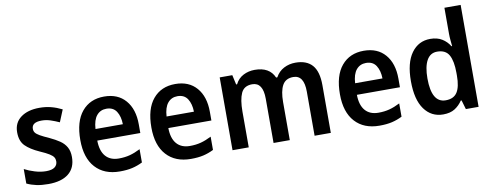

<svg xmlns="http://www.w3.org/2000/svg" viewBox="-64 -1080 3611 1410"><g transform="rotate(-10 1742.0 -375.0)"><path d="M406 -156Q406 -75 353 -32.5Q300 10 202 10Q152 10 114 2Q76 -6 42 -22V-130Q76 -112 119 -99Q162 -86 202 -86Q246 -86 266.5 -102Q287 -118 287 -145Q287 -162 279 -175Q271 -188 248 -202.5Q225 -217 179 -237Q112 -267 76.5 -302.5Q41 -338 41 -404Q41 -475 93.5 -514Q146 -553 233 -553Q279 -553 319.5 -542.5Q360 -532 400 -512L363 -422Q330 -437 298 -447.5Q266 -458 233 -458Q159 -458 159 -409Q159 -392 168 -380Q177 -368 200.5 -354.5Q224 -341 267 -322Q310 -302 341 -281Q372 -260 389 -230Q406 -200 406 -156Z M715 -552Q817 -552 874 -486Q931 -420 931 -307V-242H610Q611 -165 645.5 -125Q680 -85 744 -85Q789 -85 826.5 -95Q864 -105 905 -126V-27Q867 -8 827.5 1Q788 10 735 10Q619 10 553.5 -62Q488 -134 488 -267Q488 -406 549 -479Q610 -552 715 -552ZM716 -461Q671 -461 643.5 -428Q616 -395 612 -328H816Q815 -386 791 -423.5Q767 -461 716 -461Z M1245 -552Q1347 -552 1404 -486Q1461 -420 1461 -307V-242H1140Q1141 -165 1175.5 -125Q1210 -85 1274 -85Q1319 -85 1356.5 -95Q1394 -105 1435 -126V-27Q1397 -8 1357.5 1Q1318 10 1265 10Q1149 10 1083.5 -62Q1018 -134 1018 -267Q1018 -406 1079 -479Q1140 -552 1245 -552ZM1246 -461Q1201 -461 1173.5 -428Q1146 -395 1142 -328H1346Q1345 -386 1321 -423.5Q1297 -461 1246 -461Z M2142 -553Q2225 -553 2267 -505.5Q2309 -458 2309 -356V0H2188V-329Q2188 -452 2108 -452Q2051 -452 2027 -408.5Q2003 -365 2003 -283V0H1882V-330Q1882 -452 1802 -452Q1741 -452 1719 -403.5Q1697 -355 1697 -266V0H1576V-543H1670L1686 -471H1693Q1714 -513 1753 -533Q1792 -553 1838 -553Q1948 -553 1984 -470H1993Q2016 -512 2055.5 -532.5Q2095 -553 2142 -553Z M2651 -552Q2753 -552 2810 -486Q2867 -420 2867 -307V-242H2546Q2547 -165 2581.5 -125Q2616 -85 2680 -85Q2725 -85 2762.5 -95Q2800 -105 2841 -126V-27Q2803 -8 2763.5 1Q2724 10 2671 10Q2555 10 2489.5 -62Q2424 -134 2424 -267Q2424 -406 2485 -479Q2546 -552 2651 -552ZM2652 -461Q2607 -461 2579.5 -428Q2552 -395 2548 -328H2752Q2751 -386 2727 -423.5Q2703 -461 2652 -461Z M3146 10Q3058 10 3006 -62Q2954 -134 2954 -271Q2954 -408 3006.5 -480.5Q3059 -553 3147 -553Q3199 -553 3234.5 -531Q3270 -509 3292 -473H3297Q3295 -493 3292.5 -518.5Q3290 -544 3290 -566V-760H3411V0H3316L3296 -68H3290Q3267 -33 3233 -11.5Q3199 10 3146 10ZM3182 -89Q3242 -89 3268 -129.5Q3294 -170 3294 -253V-274Q3294 -362 3269 -407Q3244 -452 3181 -452Q3129 -452 3103 -404.5Q3077 -357 3077 -270Q3077 -89 3182 -89Z"/></g></svg>

Font: Noto Sans Devanagari SemiCondensed SemiBold
Style: Regular
Weight: 600
Width: 4
Designer: Jelle Bosma - Monotype Design Team
Foundry: Monotype Imaging Inc.
Version: Version 2.004; ttfautohint (v1.8.4.7-5d5b)